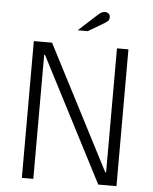

<svg xmlns="http://www.w3.org/2000/svg" viewBox="-57 -887 746 934"><g transform="rotate(5 316.0 -419.5)"><path d="M85 0V-668H174L487 -62H491V-668H547V0H458L145 -606H141V0ZM293 -739 376 -815Q390 -828 398.5 -833.5Q407 -839 417 -839Q428 -839 435.5 -833Q443 -827 443 -815Q443 -802 433.5 -794.5Q424 -787 400 -773L342 -739Z"/></g></svg>

Font: Atkinson Hyperlegible Mono ExtraLight
Style: Regular
Weight: 200
Monospace: yes
Designer: Elliott Scott, Megan Eiswerth, Linus Boman, Theodore Petrosky, Letters from Sweden
Foundry: Applied Design Works, Letters from Sweden
Version: Version 2.001